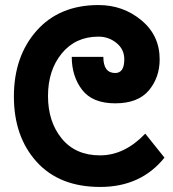

<svg xmlns="http://www.w3.org/2000/svg" viewBox="-20 -730 685 760"><path d="M264 -505H389Q389 -441 436 -441Q472 -441 472 -495Q472 -535 441 -560Q410 -585 370 -585Q279 -585 224.5 -518.5Q170 -452 170 -350Q170 -248 224.5 -181.5Q279 -115 376 -115Q473 -115 555 -201L631 -106Q538 10 376.5 10Q215 10 125 -89.5Q35 -189 35 -348Q35 -507 125 -608.5Q215 -710 370 -710Q467 -710 539.5 -650Q612 -590 612 -495Q612 -423 569 -372Q526 -321 436 -321Q346 -321 305 -374.5Q264 -428 264 -505Z"/></svg>

Font: Cherry Swash
Style: Bold
Weight: 700
Designer: Kasatkina Nataliya
Foundry: Nataliya Kasatkina
Version: Version 1.001